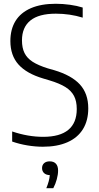

<svg xmlns="http://www.w3.org/2000/svg" viewBox="-20 -769 524 1018"><path d="M44.5 -18.5V-72Q128.5 -43.5 209 -43.5Q297.5 -43.5 342.2 -80.5Q387 -117.5 387 -191Q387 -232.5 372.5 -260.2Q358 -288 326.8 -307.5Q295.5 -327 242 -343L208.5 -353Q121 -379 78 -427Q35 -475 35 -551.5Q35 -613.5 62.2 -657.8Q89.5 -702 143.5 -725.5Q197.5 -749 275.5 -749Q312.5 -749 350.5 -743.8Q388.5 -738.5 418.5 -729V-675.5Q350.5 -696.5 276 -696.5Q185.5 -696.5 141 -660.2Q96.5 -624 96.5 -555Q96.5 -515 110 -487.8Q123.5 -460.5 153 -441.5Q182.5 -422.5 233.5 -406.5L267 -397Q359.5 -369.5 403.8 -321Q448 -272.5 448 -194.5Q448 -130 419.8 -84.2Q391.5 -38.5 337.5 -14.8Q283.5 9 207 9Q168 9 125.5 2Q83 -5 44.5 -18.5ZM288 135.5Q288 156 281.2 181.2Q274.5 206.5 262.5 229H225.5Q242 189.5 244 159.5Q225 159 214 149Q203 139 203 122.5Q203 106 213.8 96.2Q224.5 86.5 243.5 86.5Q265 86.5 276.5 99Q288 111.5 288 135.5Z"/></svg>

Font: Encode Sans Semi Condensed Light
Style: Regular
Weight: 300
Width: 4
Designer: Multiple Designers
Foundry: Impallari Type
Version: Version 2.000